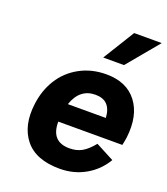

<svg xmlns="http://www.w3.org/2000/svg" viewBox="-139 -848 830 955"><g transform="rotate(20 276.0 -370.5)"><path d="M552 -751 413 -584H303L406 -751ZM549 -251Q546 -230 541 -208H202Q201 -102 299 -102Q336 -102 364 -117.5Q392 -133 423 -171L520 -120Q484 -59 423 -24.5Q362 10 288 10Q161 10 104 -61.5Q47 -133 62 -250Q71 -324 107.5 -383Q144 -442 206.5 -476.5Q269 -511 347 -511Q455 -511 509 -440.5Q563 -370 549 -251ZM331 -397Q248 -397 217 -306H418Q413 -397 331 -397Z"/></g></svg>

Font: Orkney
Style: BoldItalic
Weight: 700
Designer: Samuel Oakes and Alfredo Marco Pradil
Foundry: Alfredo Marco Pradil
Version: 1.0; ttfautohint (v1.5)